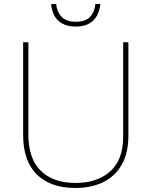

<svg xmlns="http://www.w3.org/2000/svg" viewBox="-20 -924 752 954"><path d="M618 -252Q618 -163 584.5 -105Q551 -47 492 -18.5Q433 10 355 10Q231 10 163 -57Q95 -124 95 -254V-714H121V-256Q121 -136 182.5 -75.5Q244 -15 356 -15Q463 -15 527.5 -72.5Q592 -130 592 -244V-714H618ZM479 -904Q465 -792 356 -792Q302 -792 270.5 -820.5Q239 -849 234 -904H259Q263 -864 286.5 -840Q310 -816 356 -816Q405 -816 427.5 -840Q450 -864 454 -904Z"/></svg>

Font: Noto Sans Devanagari Thin
Style: Regular
Weight: 100
Designer: Jelle Bosma - Monotype Design Team
Foundry: Monotype Imaging Inc.
Version: Version 2.004; ttfautohint (v1.8.4.7-5d5b)